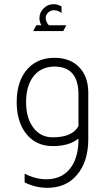

<svg xmlns="http://www.w3.org/2000/svg" viewBox="-20 -710 523 920"><path d="M298 -589 283 -561H139L154 -589H178Q169 -606 169 -623Q169 -650 189 -670Q209 -690 237 -690Q256 -690 275 -679V-648Q257 -661 239 -661Q223 -661 211 -650Q199 -639 199 -624Q199 -606 214 -589ZM356 -46Q312 -10 233 -10Q148 -10 101 -75Q60 -132 60 -221Q60 -324 114 -382Q162 -433 241 -433Q316 -433 359.5 -388Q403 -343 403 -265V-43Q403 65 348 129Q296 190 207 190Q150 190 98 164V122Q150 149 202 149Q284 149 325 85Q356 35 356 -41ZM356 -257Q356 -391 241 -391Q178 -391 141.5 -345.5Q105 -300 105 -221Q105 -141 143 -94Q177 -52 233 -52Q327 -52 356 -106Z"/></svg>

Font: Tajawal Light
Style: Regular
Weight: 300
Designer: Boutros Fonts
Foundry: Created by Boutros International 2017
Version: Version 1.700